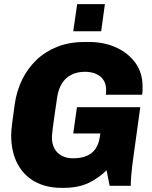

<svg xmlns="http://www.w3.org/2000/svg" viewBox="-20 -898 736 928"><path d="M277 10Q203 10 148 -20.5Q93 -51 63.5 -108.5Q34 -166 34 -245Q34 -264 39 -304.5Q44 -345 51 -393Q60 -458 87 -513Q114 -568 156.5 -608.5Q199 -649 257 -672Q315 -695 388 -695H412Q483 -695 541.5 -668.5Q600 -642 634.5 -594Q669 -546 669 -481Q669 -471 669 -462Q669 -453 667 -440H491Q492 -444 492.5 -448.5Q493 -453 493 -463Q493 -492 480 -511.5Q467 -531 444 -541Q421 -551 390 -551Q354 -551 325.5 -537Q297 -523 279.5 -495Q262 -467 256 -426Q248 -371 243 -336.5Q238 -302 235.5 -282Q233 -262 232 -251Q231 -240 231 -233Q231 -203 243 -180.5Q255 -158 278 -145.5Q301 -133 332 -133Q361 -133 383 -139Q405 -145 421.5 -157.5Q438 -170 448.5 -190.5Q459 -211 463 -240L465 -253H334L352 -380H658L625 -141Q618 -92 615 -57.5Q612 -23 612 0H510L495 -75Q457 -37 407.5 -13.5Q358 10 286 10ZM334 -747 353 -878H487L469 -747Z"/></svg>

Font: Chivo Medium ExtraBold
Style: Italic
Weight: 800
Italic angle: -8.05°
Version: Version 2.002